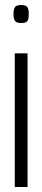

<svg xmlns="http://www.w3.org/2000/svg" viewBox="-20 -747 169 767"><path d="M65 -655Q47 -655 40.5 -662.5Q34 -670 34 -691Q34 -712 40.5 -719.5Q47 -727 65 -727Q82 -727 88.5 -719.5Q95 -712 95 -691Q95 -670 89 -662.5Q83 -655 65 -655ZM39 0V-534H90V0Z"/></svg>

Font: Georama Extra Condensed Light
Style: Regular
Weight: 300
Width: 2
Designer: Jean-Baptiste Levee
Foundry: Production Type
Version: Version 1.000